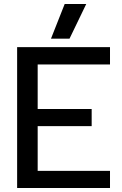

<svg xmlns="http://www.w3.org/2000/svg" viewBox="-20 -933 606 953"><path d="M301 -913H408L325 -741H233ZM65 -699H526V-613H167V-392H435V-307H167V-85H526V0H65Z"/></svg>

Font: Prompt
Style: Regular
Weight: 400
Designer: Katatrad Team
Foundry: CadsonDemak
Version: Version 1.001